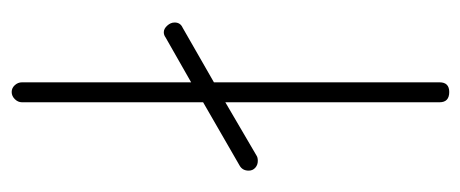

<svg xmlns="http://www.w3.org/2000/svg" viewBox="-256 -552 808 337"><g transform="rotate(90 148.5 -384.0)"><path d="M142 -768Q160 -768 160 -751V-375L254 -430Q257 -432 263 -432Q270 -432 275 -427.5Q280 -423 280 -416Q280 -405 271 -400L160 -336V-18Q160 -11 154.5 -5.5Q149 0 142 0Q135 0 130 -5.5Q125 -11 125 -18V-315L46 -270Q42 -267 37 -267Q31 -267 25.5 -273Q20 -279 20 -286Q20 -296 29 -300L125 -355V-751Q125 -768 142 -768Z"/></g></svg>

Font: Dosis
Style: ExtraLight
Weight: 250
Designer: Edgar Tolentino, Pablo Impallari, Igino Marini
Foundry: Edgar Tolentino, Pablo Impallari, Igino Marini
Version: Version 1.007